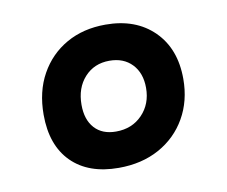

<svg xmlns="http://www.w3.org/2000/svg" viewBox="-51 -805 570 482"><g transform="rotate(-10 234.0 -564.0)"><path d="M216 -384Q139 -384 96 -427Q53 -470 53 -548Q53 -607 77.5 -651Q102 -695 145 -719.5Q188 -744 245 -744Q322 -744 368 -698.5Q414 -653 414 -576Q414 -520 389 -476.5Q364 -433 319.5 -408.5Q275 -384 216 -384ZM225 -475Q266 -475 292 -502Q318 -529 318 -570Q318 -608 296.5 -630.5Q275 -653 239 -653Q200 -653 175.5 -626Q151 -599 151 -556Q151 -518 170.5 -496.5Q190 -475 225 -475Z"/></g></svg>

Font: Petrona ExtraBold
Style: Regular
Weight: 800
Designer: Ringo R. Seeber
Foundry: Ringo R. Seeber
Version: Version 2.001; ttfautohint (v1.8.3)